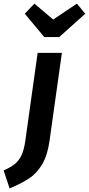

<svg xmlns="http://www.w3.org/2000/svg" viewBox="-111 -822 491 1061"><path d="M-91 120Q-53 103 -30 85Q-7 67 7.5 36.5Q22 6 29 -45L97 -530H231L163 -46Q152 35 122.5 85Q93 135 50.5 163.5Q8 192 -58 219ZM360 -746 216 -617H134L26 -746L79 -802L183 -714L314 -802Z"/></svg>

Font: Fira Sans Condensed SemiBold
Style: Italic
Weight: 600
Width: 3
Italic angle: -8°
Designer: bBox Type GmbH & Carrois Corporate GbR & Edenspiekermann AG
Foundry: bBox Type GmbH & Carrois Corporate GbR & Edenspiekermann AG
Version: Version 4.301